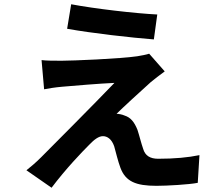

<svg xmlns="http://www.w3.org/2000/svg" viewBox="-20 -828 1040 901"><path d="M314 -808 295 -693C412 -672 598 -651 702 -643L718 -760C615 -765 425 -787 314 -808ZM753 -493 680 -576C669 -572 643 -567 624 -564C543 -552 317 -543 270 -543C234 -543 198 -543 175 -546L187 -409C208 -413 237 -418 272 -421C329 -426 448 -436 517 -439C426 -344 224 -141 173 -90C146 -63 123 -44 104 -29L222 53C289 -36 364 -114 399 -149C422 -173 443 -189 463 -189C483 -189 504 -176 516 -141C523 -116 534 -70 545 -41C569 24 618 44 714 44C764 44 868 38 908 30L916 -100C863 -89 799 -83 722 -83C684 -83 661 -98 652 -129C643 -154 634 -192 625 -219C610 -256 593 -277 564 -286C553 -291 536 -294 527 -294C552 -319 642 -402 688 -443C707 -458 726 -474 753 -493Z"/></svg>

Font: Spoqa Han Sans Neo Bold
Style: Bold
Weight: 700
Designer: [Spoqa Han Sans Neo] Dong-huui Kim  Younghwa Kang  Yujin Lee  [Noto Sans] Ryoko NISHIZUKA  (kana & ideographs); Paul D. 
Foundry: Spoqa (http://www.spoqa-han-sans.com)
Version: Version 1.100;hotconv 1.0.109;makeotfexe 2.5.65596